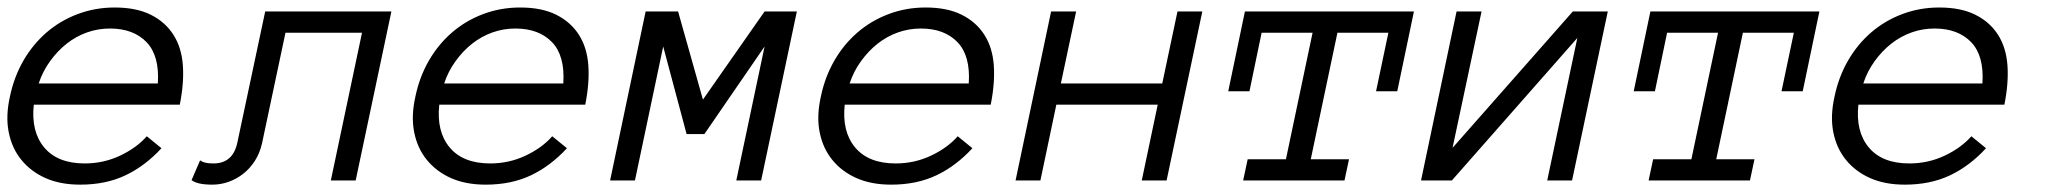

<svg xmlns="http://www.w3.org/2000/svg" viewBox="-29 -486 5508 517"><path d="M62 -204.1Q54.2 -131.8 90.1 -88.9Q126 -45.9 199.2 -45.9Q250 -45.9 294.4 -66.9Q338.9 -87.9 366.2 -119.1L405.8 -86.9Q361.8 -39.1 308.8 -13.9Q255.9 11.2 187 11.2Q133.8 11.2 94 -6.3Q54.2 -23.9 28.6 -55.4Q2.9 -86.9 -5.6 -130.4Q-14.2 -173.8 -2 -227.1Q8.8 -278.8 33.9 -322.5Q59.1 -366.2 95.9 -398.2Q132.8 -430.2 179.9 -448Q227.1 -465.8 279.8 -465.8Q337.9 -465.8 377 -446.3Q416 -426.8 438 -392.3Q460 -357.9 463.4 -310.1Q466.8 -262.2 455.1 -204.1ZM396 -261.2Q400.9 -335.9 365.5 -372.6Q330.1 -409.2 267.1 -409.2Q234.9 -409.2 205.3 -398.7Q175.8 -388.2 150.9 -368.7Q126 -349.1 106 -321.5Q85.9 -293.9 75.2 -261.2Z M1024.9 -455.1 928.7 0H861.8L945.8 -397.9H739.7L676.8 -101.1Q670.9 -74.2 657.5 -53.2Q644 -32.2 626 -18.1Q607.9 -3.9 586.4 3.7Q564.9 11.2 543 11.2Q502 11.2 486.8 -1L509.8 -54.2Q516.1 -49.8 523.9 -47.9Q531.7 -45.9 545.9 -45.9Q597.7 -45.9 609.9 -101.1L685.1 -455.1Z M1153.8 -204.1Q1146 -131.8 1181.9 -88.9Q1217.8 -45.9 1291 -45.9Q1341.8 -45.9 1386.2 -66.9Q1430.7 -87.9 1458 -119.1L1497.6 -86.9Q1453.6 -39.1 1400.6 -13.9Q1347.7 11.2 1278.8 11.2Q1225.6 11.2 1185.8 -6.3Q1146 -23.9 1120.4 -55.4Q1094.7 -86.9 1086.2 -130.4Q1077.6 -173.8 1089.8 -227.1Q1100.6 -278.8 1125.7 -322.5Q1150.9 -366.2 1187.7 -398.2Q1224.6 -430.2 1271.7 -448Q1318.8 -465.8 1371.6 -465.8Q1429.7 -465.8 1468.8 -446.3Q1507.8 -426.8 1529.8 -392.3Q1551.8 -357.9 1555.2 -310.1Q1558.6 -262.2 1546.9 -204.1ZM1487.8 -261.2Q1492.7 -335.9 1457.3 -372.6Q1421.9 -409.2 1358.9 -409.2Q1326.7 -409.2 1297.1 -398.7Q1267.6 -388.2 1242.7 -368.7Q1217.8 -349.1 1197.8 -321.5Q1177.7 -293.9 1167 -261.2Z M2020.5 0H1953.6L2029.8 -360.8L1867.7 -125H1819.8L1756.8 -360.8L1680.7 0H1613.8L1709.5 -455.1H1796.9L1863.8 -217.8L2029.8 -455.1H2116.7Z M2245.6 -204.1Q2237.8 -131.8 2273.7 -88.9Q2309.6 -45.9 2382.8 -45.9Q2433.6 -45.9 2478 -66.9Q2522.5 -87.9 2549.8 -119.1L2589.4 -86.9Q2545.4 -39.1 2492.4 -13.9Q2439.5 11.2 2370.6 11.2Q2317.4 11.2 2277.6 -6.3Q2237.8 -23.9 2212.2 -55.4Q2186.5 -86.9 2178 -130.4Q2169.4 -173.8 2181.6 -227.1Q2192.4 -278.8 2217.5 -322.5Q2242.7 -366.2 2279.5 -398.2Q2316.4 -430.2 2363.5 -448Q2410.6 -465.8 2463.4 -465.8Q2521.5 -465.8 2560.5 -446.3Q2599.6 -426.8 2621.6 -392.3Q2643.6 -357.9 2647 -310.1Q2650.4 -262.2 2638.7 -204.1ZM2579.6 -261.2Q2584.5 -335.9 2549.1 -372.6Q2513.7 -409.2 2450.7 -409.2Q2418.5 -409.2 2388.9 -398.7Q2359.4 -388.2 2334.5 -368.7Q2309.6 -349.1 2289.6 -321.5Q2269.5 -293.9 2258.8 -261.2Z M3112.3 0H3045.4L3088.4 -204.1H2815.4L2772.5 0H2705.6L2801.3 -455.1H2868.7L2827.6 -261.2H3100.6L3141.6 -455.1H3208.5Z M3733.4 -240.2H3676.3L3709.5 -397.9H3572.3L3500.5 -57.1H3603.5L3591.3 0H3318.4L3330.6 -57.1H3433.6L3505.4 -397.9H3368.2L3335.4 -240.2H3278.3L3323.2 -455.1H3778.3Z M3893.1 -455.1H3960.4L3882.3 -87.9L4206.1 -455.1H4300.3L4204.1 0H4137.2L4218.3 -383.8L3880.4 0H3797.4Z M4825.2 -240.2H4768.1L4801.3 -397.9H4664.1L4592.3 -57.1H4695.3L4683.1 0H4410.2L4422.4 -57.1H4525.4L4597.2 -397.9H4460L4427.2 -240.2H4370.1L4415 -455.1H4870.1Z M4975.1 -204.1Q4967.3 -131.8 5003.2 -88.9Q5039.1 -45.9 5112.3 -45.9Q5163.1 -45.9 5207.5 -66.9Q5252 -87.9 5279.3 -119.1L5318.8 -86.9Q5274.9 -39.1 5221.9 -13.9Q5168.9 11.2 5100.1 11.2Q5046.9 11.2 5007.1 -6.3Q4967.3 -23.9 4941.7 -55.4Q4916 -86.9 4907.5 -130.4Q4898.9 -173.8 4911.1 -227.1Q4921.9 -278.8 4947 -322.5Q4972.2 -366.2 5009 -398.2Q5045.9 -430.2 5093 -448Q5140.1 -465.8 5192.9 -465.8Q5251 -465.8 5290 -446.3Q5329.1 -426.8 5351.1 -392.3Q5373 -357.9 5376.5 -310.1Q5379.9 -262.2 5368.2 -204.1ZM5309.1 -261.2Q5314 -335.9 5278.6 -372.6Q5243.2 -409.2 5180.2 -409.2Q5147.9 -409.2 5118.4 -398.7Q5088.9 -388.2 5064 -368.7Q5039.1 -349.1 5019 -321.5Q4999 -293.9 4988.3 -261.2Z"/></svg>

Font: Anonymous Pro
Style: Italic
Weight: 400
Italic angle: -12°
Monospace: yes
Designer: Mark Simonson
Version: Version 1.003